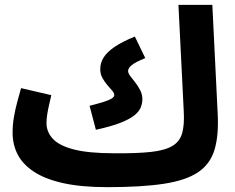

<svg xmlns="http://www.w3.org/2000/svg" viewBox="-20 -752 971 793"><path d="M424 21 450 -119Q545 -118 603.5 -124.5Q662 -131 692.5 -149.5Q723 -168 732.5 -202.5Q742 -237 739 -291L717 -732H857L879 -284Q884 -193 866 -133.5Q848 -74 798 -40.5Q748 -7 657 7Q566 21 424 21ZM376 -216 350 -315Q385 -324 407.5 -331Q430 -338 441 -345Q452 -352 452 -359Q452 -368 443 -378Q434 -388 423 -401Q412 -414 403 -430Q394 -446 394 -467Q394 -492 408 -514.5Q422 -537 453.5 -558.5Q485 -580 537 -601L580 -512Q538 -495 523.5 -482.5Q509 -470 509 -459Q509 -450 518 -438Q527 -426 538.5 -411.5Q550 -397 559 -379.5Q568 -362 568 -342Q568 -326 561.5 -309Q555 -292 535.5 -276Q516 -260 478 -245Q440 -230 376 -216ZM424 21Q316 21 241.5 4.5Q167 -12 120.5 -42.5Q74 -73 53 -114Q32 -155 32 -204Q32 -236 37.5 -268.5Q43 -301 51.5 -332Q60 -363 67 -388L192 -359Q188 -341 183 -320Q178 -299 175 -279.5Q172 -260 172 -244Q172 -207 198.5 -178.5Q225 -150 286 -134.5Q347 -119 450 -119L470 -11Z"/></svg>

Font: Farlight84_Sys_V01
Style: Bold
Weight: 700
Designer: Monotype Design Team, Nadine Chahine and Nizar Qandah
Foundry: Monotype Imaging Inc.
Version: Version 2.004;October 31, 2024;FontCreator 14.0.0.2814 64-bi